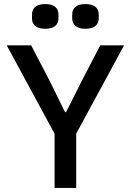

<svg xmlns="http://www.w3.org/2000/svg" viewBox="-20 -920 640 940"><path d="M353 0V-265.3L587.4 -698.2H470.9L379.6 -522.7L303.6 -371.1H298.3L223.7 -522.7L132.5 -698.2H12.8L247.2 -265.3V0ZM136.7 -830.6C136.7 -801.5 154.1 -779.1 201.3 -779.1C248.6 -779.1 266.3 -801.5 266.3 -830.6V-848.7C266.3 -877.5 248.6 -900.2 201.3 -900.2C154.1 -900.2 136.7 -877.5 136.7 -848.7ZM333.5 -830.6C333.5 -801.5 351.2 -779.1 398.8 -779.1C445.7 -779.1 463.4 -801.5 463.4 -830.6V-848.7C463.4 -877.5 445.7 -900.2 398.8 -900.2C351.2 -900.2 333.5 -877.5 333.5 -848.7Z"/></svg>

Font: Margiela Mono Medium
Style: Regular
Weight: 500
Designer: Mike Abbink, Paul van der Laan, Pieter van Rosmalen
Foundry: Bold Monday
Version: Version 2.003 2021